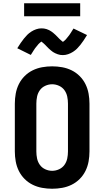

<svg xmlns="http://www.w3.org/2000/svg" viewBox="-20 -1150 640 1178"><path d="M300 8Q269 8 238.5 2.5Q208 -3 180.5 -16.5Q153 -30 131 -52Q109 -74 95.5 -101.5Q82 -129 76.5 -159.5Q71 -190 71 -221V-514Q71 -545 76.5 -575.5Q82 -606 95.5 -633.5Q109 -661 131 -683Q153 -705 180.5 -718.5Q208 -732 238.5 -737.5Q269 -743 300 -743Q331 -743 361.5 -737.5Q392 -732 419.5 -718.5Q447 -705 469 -683Q491 -661 504.5 -633.5Q518 -606 523.5 -575.5Q529 -545 529 -514V-221Q529 -190 523.5 -159.5Q518 -129 504.5 -101.5Q491 -74 469 -52Q447 -30 419.5 -16.5Q392 -3 361.5 2.5Q331 8 300 8ZM300 -102Q322 -102 342.5 -111.5Q363 -121 375.5 -138.5Q388 -156 392.5 -177.5Q397 -199 397 -221V-514Q397 -536 392.5 -557.5Q388 -579 375.5 -596.5Q363 -614 342.5 -623.5Q322 -633 300 -633Q278 -633 257.5 -623.5Q237 -614 224.5 -596.5Q212 -579 207.5 -557.5Q203 -536 203 -514V-221Q203 -199 207.5 -177.5Q212 -156 224.5 -138.5Q237 -121 257.5 -111.5Q278 -102 300 -102ZM366 -812Q357 -812 350 -813Q343 -814 334.5 -817Q326 -820 318.5 -823.5Q311 -827 305 -831Q299 -835 292 -841Q285 -847 279.5 -852Q274 -857 268.5 -863Q263 -869 256.5 -875.5Q250 -882 245 -886Q240 -890 234 -895Q231 -893 225 -888Q219 -883 216 -879.5Q213 -876 210 -872Q207 -868 203 -863.5Q199 -859 195 -853.5Q191 -848 187 -841.5Q183 -835 178.5 -828Q174 -821 169 -813L86 -854Q97 -872 107 -886.5Q117 -901 127 -913.5Q137 -926 147.5 -936.5Q158 -947 172 -956Q186 -965 202 -970.5Q218 -976 234 -976Q243 -976 250 -975Q257 -974 265.5 -971.5Q274 -969 281.5 -965Q289 -961 295 -957Q301 -953 308 -947Q315 -941 320.5 -936Q326 -931 331.5 -925Q337 -919 343.5 -912.5Q350 -906 355 -902Q360 -898 366 -893Q369 -895 375 -900Q381 -905 384 -908.5Q387 -912 390 -916Q393 -920 397 -924.5Q401 -929 405 -934.5Q409 -940 413 -946.5Q417 -953 421.5 -960Q426 -967 431 -975L514 -935Q503 -917 493 -902Q483 -887 473 -874.5Q463 -862 452.5 -851.5Q442 -841 428 -832Q414 -823 398 -817.5Q382 -812 366 -812ZM128 -1050V-1130H472V-1050Z"/></svg>

Font: Iosevka SS04 XBd Ex
Style: Regular
Weight: 800
Width: 7
Monospace: yes
Designer: Belleve Invis
Foundry: Belleve Invis
Version: Version 19.0.0; ttfautohint (v1.8.4)